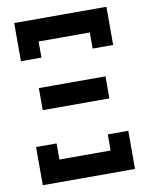

<svg xmlns="http://www.w3.org/2000/svg" viewBox="-83 -796 666 857"><g transform="rotate(-10 250.0 -367.5)"><path d="M134 -562V-635H366V-562H459V-735H41V-562ZM401 -330V-430H99V-330ZM41 0H459V-173H366V-100H134V-173H41Z"/></g></svg>

Font: Iosevka SS09
Style: Bold
Weight: 700
Monospace: yes
Designer: Belleve Invis
Foundry: Belleve Invis
Version: Version 5.2.1; ttfautohint (v1.8.3)